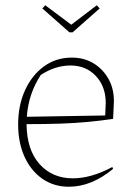

<svg xmlns="http://www.w3.org/2000/svg" viewBox="-20 -704 508 730"><path d="M242 6Q185 6 141.5 -24Q98 -54 73.5 -107.5Q49 -161 49 -231Q49 -303 75 -360.5Q101 -418 147 -451.5Q193 -485 253 -485Q300 -485 336 -463Q372 -441 393 -403Q414 -365 413 -316L410 -252Q362 -245 314.5 -240.5Q267 -236 211 -234Q155 -232 81 -232Q82 -134 130.5 -80Q179 -26 257 -26Q327 -26 407 -69L410 -62Q328 6 242 6ZM135 -419Q88 -347 82 -260L380 -265L382 -313Q382 -375 344.5 -415Q307 -455 248 -455Q190 -455 135 -419ZM244 -581 141 -672 152 -684 251 -610 348 -684 359 -672 256 -581Z"/></svg>

Font: Piazzolla Thin
Style: Regular
Weight: 100
Designer: Juan Pablo del Peral
Foundry: Huerta Tipografica
Version: Version 1.330